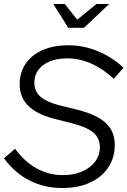

<svg xmlns="http://www.w3.org/2000/svg" viewBox="-21 -937 642 967"><path d="M291 10Q202 10 127 -28.5Q52 -67 -1 -140L55 -188Q101 -124 162.5 -89.5Q224 -55 295 -55Q350 -55 392 -73Q434 -91 458 -123Q482 -155 482 -196Q482 -241 449.5 -269Q417 -297 342 -316L247 -340Q162 -363 120 -405.5Q78 -448 78 -512Q78 -572 108.5 -616.5Q139 -661 194 -685Q249 -709 324 -709Q399 -709 471 -679.5Q543 -650 601 -596L552 -540Q499 -590 439.5 -616.5Q380 -643 318 -643Q242 -643 197 -609.5Q152 -576 152 -520Q152 -478 182 -451Q212 -424 276 -407L370 -384Q468 -359 512.5 -317Q557 -275 557 -207Q557 -142 524 -93Q491 -44 431.5 -17Q372 10 291 10ZM323 -797 247 -917H305L368 -838L465 -917H529L402 -797Z"/></svg>

Font: Red Hat Display
Style: Italic
Weight: 300
Italic angle: -12°
Designer: Pentagram, MCKL
Foundry: Pentagram, MCKL
Version: Version 1.023